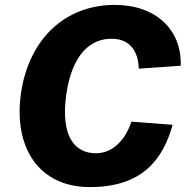

<svg xmlns="http://www.w3.org/2000/svg" viewBox="-20 -753 769 783"><path d="M448 -733C243 -733 96 -591 65 -369C35 -147 142 10 346 10C559 10 644 -101 684 -244L516 -257C492 -185 442 -128 371 -128C284 -128 227 -198 250 -366C274 -534 350 -595 435 -595C509 -595 544 -545 546 -473L717 -485C722 -632 615 -733 448 -733Z"/></svg>

Font: United Sans ExtraBold
Style: Italic
Weight: 800
Italic angle: -8°
Designer: Pablo Impallari, Rodrigo Fuenzalida (Modified by Dan O. Williams)
Version: Version 1.000;PS 001.000;hotconv 1.0.88;makeotf.lib2.5.64775